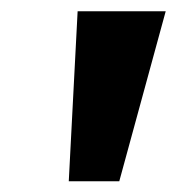

<svg xmlns="http://www.w3.org/2000/svg" viewBox="-20 -748 332 349"><path d="M105 -418.5 121.1 -727.5H281.2L196.8 -418.5Z"/></svg>

Font: Inter 24pt ExtraBold
Style: Italic
Weight: 800
Italic angle: -9.3988°
Designer: Rasmus Andersson
Foundry: rsms
Version: Version 4.001;git-66647c0bb